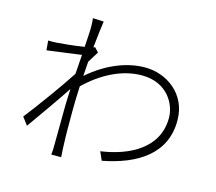

<svg xmlns="http://www.w3.org/2000/svg" viewBox="-112 -921 1224 1087"><g transform="rotate(15 500.0 -377.5)"><path d="M358 -625 348 -622C356 -697 363 -756 367 -778L303 -781C306 -759 306 -736 306 -717C306 -706 303 -665 300 -612C245 -603 176 -596 143 -594C126 -593 109 -592 91 -593L96 -537C162 -546 254 -558 297 -564C294 -528 292 -489 289 -451C242 -377 121 -210 66 -141L100 -96C157 -176 233 -284 284 -361C282 -318 280 -281 280 -259C279 -159 279 -119 278 -24C278 -8 277 16 275 26H333L330 -25C326 -111 327 -158 327 -254C327 -294 329 -340 331 -389C423 -478 537 -540 656 -540C807 -540 865 -424 865 -348C866 -168 702 -87 538 -64L560 -14C759 -52 917 -148 915 -347C915 -497 791 -588 662 -588C566 -588 449 -550 335 -451C337 -479 339 -508 341 -536C354 -558 370 -582 381 -600Z"/></g></svg>

Font: Genne Gothic Light
Style: Regular
Weight: 300
Designer: Ryoko NISHIZUKA (kana & ideographs); Paul D. Hunt (Latin, Greek & Cyrillic); Wenlong ZHANG (bopomofo); Sandoll Communica
Foundry: Adobe Systems Incorporated
Version: Version 1.004;PS 1.004;hotconv 16.6.51;makeotf.lib2.5.65220